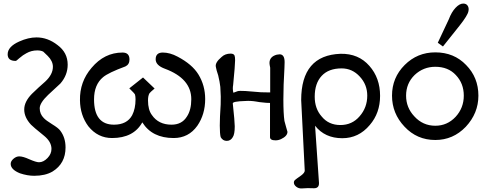

<svg xmlns="http://www.w3.org/2000/svg" viewBox="-20 -774 2737 1078"><path d="M319 -305 250 -241Q203 -196 203 -166Q203 -134 226 -111Q238 -98 272 -77Q308 -55 318 -41Q348 -2 348 54Q348 144 275 189Q234 213 172 213Q134 213 92 199Q40 178 40 146Q40 131 55.5 117.5Q71 104 88 104Q109 104 144 120Q183 137 199 137Q224 137 247 113Q269 90 269 62Q269 22 227 -12Q164 -63 154 -74Q116 -115 116 -159Q116 -203 159 -247Q196 -283 234 -316Q277 -356 277 -399Q277 -431 248 -460Q227 -481 223 -484Q210 -491 189 -491Q156 -491 128 -475Q110 -466 88 -447Q72 -432 68 -432Q23 -432 23 -469Q23 -512 88 -541Q139 -564 185 -564Q248 -564 303 -521Q360 -479 360 -411Q360 -352 319 -305Z M1132 -218Q1132 -132 1088 -68Q1039 1 955 1Q834 1 779 -87Q730 1 609 1Q529 1 476 -65Q430 -127 429 -211Q427 -315 494 -393Q566 -479 668 -479Q707 -479 707 -440Q707 -412 684 -401Q589 -366 559 -341Q508 -299 508 -216Q508 -74 620 -74Q693 -74 722 -127Q741 -164 741 -216Q741 -232 738 -243Q736 -249 706 -278L783 -339L848 -277Q822 -255 819 -250Q811 -236 811 -210Q811 -157 833 -128Q870 -74 943 -74Q1001 -74 1029 -119Q1054 -156 1054 -217Q1054 -333 906 -388Q854 -407 854 -441Q854 -479 894 -479Q934 -479 977 -456Q1059 -413 1094 -356Q1132 -294 1132 -218Z M1577 -392Q1571 -293 1571 -216Q1571 -136 1577 -95L1586 -62Q1594 -35 1594 -34Q1594 -10 1558 7Q1543 14 1527 14Q1496 14 1496 -4V-196Q1475 -196 1453 -199Q1438 -200 1417 -204Q1387 -209 1358 -207Q1285 -205 1287 -193Q1298 -91 1298 -65Q1298 -20 1287 -4Q1275 17 1253 17Q1231 17 1219 -4Q1209 -42 1219 -187Q1221 -227 1217 -286Q1214 -314 1205 -351Q1195 -380 1192 -398Q1186 -422 1224 -454Q1244 -473 1275 -473Q1292 -473 1297 -462Q1300 -454 1300 -435Q1300 -409 1289 -297Q1285 -276 1290 -254Q1290 -253 1295 -255Q1300 -257 1314 -262Q1323 -265 1358 -263Q1387 -261 1445 -256Q1455 -255 1497 -255V-394L1496 -399Q1495 -404 1494 -410Q1493 -416 1493 -420Q1493 -456 1534 -467Q1544 -469 1550 -469Q1578 -469 1578 -425Q1578 -414 1577 -392Z M1691 184 1671 -212Q1671 -464 1892 -472Q1993 -474 2054 -404Q2114 -336 2114 -236Q2114 -139 2056 -72Q1994 2 1902 2Q1804 2 1749 -68L1771 253Q1772 283 1743 283Q1706 281 1674 284Q1657 285 1643.5 274.5Q1630 264 1630 251Q1630 242 1637 236Q1641 232 1671 211Q1691 196 1691 184ZM2042 -237Q2042 -299 2000 -344Q1958 -390 1898 -390Q1825 -390 1786 -348Q1747 -306 1747 -231Q1747 -164 1786 -120Q1825 -72 1891 -72Q1957 -72 1999 -121Q2042 -170 2042 -237Z M2610 -711Q2606 -688 2561 -631L2467 -513L2438 -534L2500 -666Q2515 -706 2537.5 -730Q2560 -754 2581 -754Q2598 -754 2606 -741.5Q2614 -729 2610 -711ZM2666 -237Q2666 -138 2595 -62Q2524 12 2424 12Q2321 12 2251 -63Q2181 -137 2181 -237Q2181 -338 2252 -409Q2323 -480 2424 -480Q2529 -480 2597 -409Q2666 -339 2666 -237ZM2539 -353Q2496 -399 2424 -399Q2357 -399 2308 -353Q2260 -306 2260 -237Q2260 -170 2306 -121Q2354 -68 2424 -68Q2491 -68 2538 -118Q2584 -168 2584 -237Q2584 -306 2539 -353Z"/></svg>

Font: GFS Complutum
Style: Regular
Weight: 400
Designer: George D. Matthiopoulos
Foundry: George D. Matthiopoulos
Version: Version 1.000